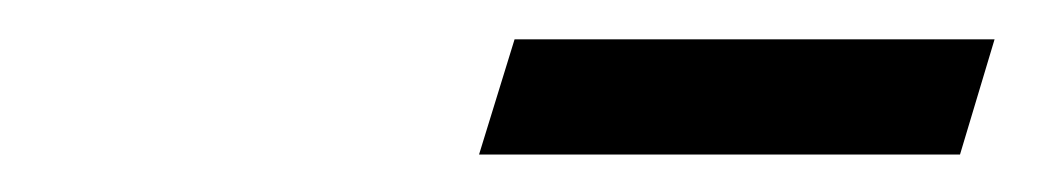

<svg xmlns="http://www.w3.org/2000/svg" viewBox="-20 -638 540 100"><path d="M229.5 -557.5 248 -617.5H498L480 -557.5Z"/></svg>

Font: Newsreader 16pt SemiBold
Style: Italic
Weight: 600
Italic angle: -17°
Designer: Hugues Gentile
Foundry: Production Type
Version: Version 1.003; ttfautohint (v1.8.3)